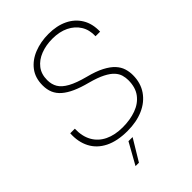

<svg xmlns="http://www.w3.org/2000/svg" viewBox="-267 -850 1154 1154"><g transform="rotate(-45 310.0 -273.0)"><path d="M296 10Q209 10 151 -19Q93 -48 65.5 -101Q38 -154 42 -224H81Q79 -161 104 -116.5Q129 -72 177 -49Q225 -26 291 -26Q354 -26 405 -44.5Q456 -63 485.5 -102Q515 -141 515 -203Q515 -224 509 -245.5Q503 -267 485 -287Q467 -307 431 -325.5Q395 -344 335 -360Q281 -374 242 -391.5Q203 -409 177.5 -431Q152 -453 140 -481Q128 -509 128 -545Q128 -609 161 -652Q194 -695 249.5 -717Q305 -739 372 -739Q442 -739 494 -714Q546 -689 574.5 -642Q603 -595 601 -529H562Q564 -582 540 -620.5Q516 -659 472 -680.5Q428 -702 368 -702Q313 -702 268 -684.5Q223 -667 196.5 -633Q170 -599 170 -548Q170 -511 186.5 -483.5Q203 -456 243 -434Q283 -412 352 -394Q415 -378 455 -357Q495 -336 517 -312Q539 -288 547.5 -261Q556 -234 556 -205Q556 -138 522.5 -89.5Q489 -41 430.5 -15.5Q372 10 296 10ZM180 193 256 57H291L209 193Z"/></g></svg>

Font: Mona Sans
Style: Italic
Weight: 200
Italic angle: -11.6951°
Designer: Deni Anggara
Foundry: GitHub
Version: Version 2.000